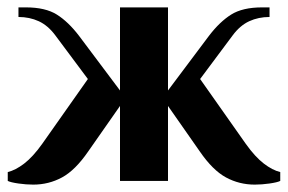

<svg xmlns="http://www.w3.org/2000/svg" viewBox="-20 -490 780 520"><path d="M70 10Q51 10 30 7Q9 4 1 0V-24Q22 -29 45.5 -47Q69 -65 94 -100L218 -276L130 -394Q110 -421 85 -432.5Q60 -444 30 -444V-470H50Q103 -470 134 -450.5Q165 -431 194 -393L305 -245V-470H435V-245L546 -393Q575 -431 606 -450.5Q637 -470 690 -470H710V-444Q680 -444 655 -432.5Q630 -421 610 -394L522 -276L646 -100Q671 -65 694.5 -47Q718 -29 739 -24V0Q731 4 710 7Q689 10 670 10Q628 10 592 -9.5Q556 -29 521 -80L435 -203V0H305V-203L219 -80Q184 -29 148 -9.5Q112 10 70 10Z"/></svg>

Font: El Messiri
Style: Bold
Weight: 700
Designer: Mohamed Gaber
Foundry: Kief Type Foundry
Version: Version 2.020; ttfautohint (v1.8.3)